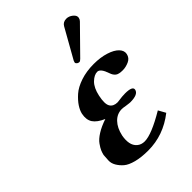

<svg xmlns="http://www.w3.org/2000/svg" viewBox="-204 -773 879 879"><g transform="rotate(-45 235.5 -334.0)"><path d="M389.6 -680.2Q405.8 -680.2 420.7 -668.2Q435.5 -656.2 432.6 -642.1Q430.7 -633.3 424.3 -627L304.2 -504.9Q296.4 -497.1 291.5 -497.1Q287.6 -497.1 283.4 -499Q279.3 -501 276.6 -504.4Q273.9 -507.8 274.4 -511.2Q275.9 -517.1 277.3 -520L357.9 -663.1Q367.7 -680.2 389.6 -680.2ZM191.9 -121.1Q187 -95.2 190.9 -74.7Q194.8 -54.2 209.5 -41.5Q224.1 -28.8 246.1 -28.8Q291 -28.8 388.7 -86.9L408.2 -51.8Q326.7 12.2 227.5 12.2Q183.6 12.2 150.9 3.7Q118.2 -4.9 102.1 -18.8Q85.9 -32.7 75.9 -49.8Q65.9 -66.9 66.7 -84.5Q67.4 -102.1 68.8 -118.2Q71.8 -130.9 76.2 -141.1Q80.6 -151.4 92.3 -168.2Q104 -185.1 129.2 -200.9Q154.3 -216.8 190.9 -229Q153.8 -245.1 139.6 -266.6Q125.5 -288.1 132.3 -321.8Q136.2 -339.4 148.9 -358.9Q161.6 -378.4 184.3 -398.7Q207 -418.9 245.6 -431.9Q284.2 -444.8 331.5 -444.8Q374.5 -444.8 408.4 -434.1Q442.4 -423.3 458.5 -406.2Q474.6 -389.2 470.7 -370.1Q466.3 -348.6 445.8 -339.4Q425.3 -330.1 405.3 -330.1Q379.4 -330.1 368.7 -338.6Q357.9 -347.2 352.5 -363.8Q337.9 -407.7 317.9 -408.2Q297.4 -408.2 276.1 -387.5Q254.9 -366.7 246.1 -325.2Q236.3 -279.3 247.3 -261.2Q258.3 -243.2 284.7 -243.2Q288.1 -244.1 293 -244.1Q319.8 -248 336.9 -248Q386.7 -248 382.3 -227.1Q377 -202.1 326.2 -202.1Q323.7 -202.1 319.3 -202.6Q314.9 -203.1 309.1 -203.9Q303.2 -204.6 299.8 -205.1Q284.2 -208 276.4 -208Q245.6 -208 223.1 -184.8Q200.7 -161.6 191.9 -121.1Z"/></g></svg>

Font: Linux Libertine Slanted
Style: Semibold Slanted
Weight: 600
Designer: Philipp H. Poll
Foundry: Philipp H. Poll
Version: Version 5.1.1